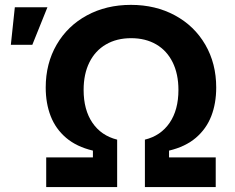

<svg xmlns="http://www.w3.org/2000/svg" viewBox="-20 -757 952 777"><path d="M167 -120.1H356V-147.5Q290 -163.1 247.6 -199.2Q205.1 -235.4 185.1 -287.1Q165 -338.9 165 -402.8Q165 -500 209.2 -576.2Q253.4 -652.3 331.8 -694.8Q410.2 -737.3 509.8 -737.3Q609.4 -737.3 688 -694.8Q766.6 -652.3 810.8 -576.2Q855 -500 855 -402.8Q855 -338.9 835 -287.1Q814.9 -235.4 772.5 -199.2Q730 -163.1 664.1 -147.5V-120.1H853V0H566.4V-191.9Q630.4 -207.5 666.3 -259.8Q702.1 -312 702.1 -393.1Q702.1 -457.5 678.7 -504.9Q655.3 -552.2 612.1 -577.4Q568.8 -602.5 510.7 -602.5Q452.1 -602.5 408.7 -577.1Q365.2 -551.8 341.8 -504.6Q318.4 -457.5 318.4 -393.1Q318.4 -312.5 354 -260.3Q389.6 -208 454.1 -191.9V0H167ZM40 -727.5H171.9L110.8 -575.7H23.9Z"/></svg>

Font: Inter RS Variable
Style: Regular
Weight: 400
Designer: Rasmus Andersson (customised by Maria Ramos and Noel Pretorius)
Foundry: rsms
Version: Version 3.001;Glyphs 3.2.3 (3260)